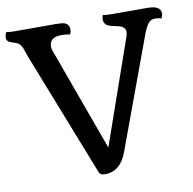

<svg xmlns="http://www.w3.org/2000/svg" viewBox="-87 -836 933 930"><g transform="rotate(-10 380.0 -371.0)"><path d="M754.4 -686Q744.1 -690.9 726.1 -690.9Q708 -690.9 699 -683.3Q689.9 -675.8 682.1 -662.1Q674.3 -648.4 667 -629.4L465.3 -82Q432.6 9.3 356.4 9.3Q332.5 9.3 327.1 -4.4L86.4 -617.2Q82.5 -627 79.1 -638.4Q75.7 -649.9 71.3 -660.6Q60.5 -685.5 41.5 -691.4Q30.3 -695.3 21.7 -698Q13.2 -700.7 7.8 -704.1Q-3.4 -711.4 -3.4 -722.7Q-3.4 -740.2 4.4 -752.4Q15.6 -748.5 43 -748.5H245.1Q277.8 -748.5 289.6 -744.1Q312 -735.4 312 -710.9Q312 -694.3 304.7 -686Q293.9 -690.9 262.2 -690.9Q204.6 -690.9 204.6 -643.1Q204.6 -637.2 208 -626L213.9 -608.9Q216.3 -602.5 218.3 -597.7L393.6 -115.2L574.7 -633.3Q577.6 -644 577.6 -652.6Q577.6 -661.1 573.7 -667.2Q569.8 -673.3 563.5 -677.7Q556.6 -682.6 539.1 -686.3Q521.5 -689.9 510 -692.9Q498.5 -695.8 490.7 -700.2Q475.1 -709 474.1 -729.5Q474.1 -743.2 479 -752.4Q490.2 -748.5 527.3 -748.5H696.8Q762.2 -748.5 762.2 -710.9Q762.2 -694.8 754.4 -686Z"/></g></svg>

Font: Quando
Style: Regular
Weight: 400
Version: Version 1.002